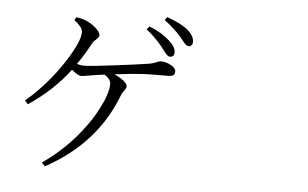

<svg xmlns="http://www.w3.org/2000/svg" viewBox="-55 -874 1610 1004"><g transform="rotate(5 750.0 -372.5)"><path d="M213.9 43.9 196.3 25.4Q286.1 -35.2 364.3 -124Q433.6 -203.1 475.6 -286.1Q516.6 -365.2 516.6 -414.1Q516.6 -439.5 483.4 -460.9Q472.7 -460 453.1 -457Q435.5 -454.1 427.7 -453.1Q418 -452.1 398.4 -448.2Q372.1 -443.4 361.3 -443.4Q343.8 -443.4 311.5 -471.7Q225.6 -357.4 96.7 -271.5L80.1 -290Q187.5 -379.9 271.5 -506.8Q345.7 -620.1 345.7 -670.9Q345.7 -685.5 334 -700.2Q325.2 -711.9 300.8 -731.4L310.5 -747.1Q351.6 -741.2 377 -726.6Q398.4 -715.8 418 -697.3Q438.5 -676.8 438.5 -664.1Q438.5 -654.3 423.8 -640.6Q411.1 -629.9 406.2 -622.1Q372.1 -557.6 334 -503.9Q354.5 -498 370.1 -498Q407.2 -498 537.1 -514.6Q647.5 -528.3 703.1 -537.1Q727.5 -540 749 -549.8Q762.7 -555.7 770.5 -555.7Q796.9 -555.7 822.3 -542Q849.6 -527.3 849.6 -509.8Q849.6 -496.1 842.8 -490.2Q835 -483.4 811.5 -483.4Q806.6 -483.4 793 -483.4Q713.9 -483.4 676.8 -481.4Q626 -478.5 534.2 -466.8Q564.5 -454.1 584 -438Q603.5 -421.9 603.5 -409.2Q603.5 -400.4 593.3 -387.2Q583 -374 579.1 -364.3Q479.5 -99.6 213.9 43.9ZM813.5 -584Q801.8 -584 780.3 -614.3Q772.5 -624 768.6 -629.9Q726.6 -681.6 681.6 -715.8L695.3 -732.4Q762.7 -705.1 801.8 -668.9Q837.9 -636.7 837.9 -608.4Q837.9 -584 813.5 -584ZM906.2 -647.5Q894.5 -647.5 875 -673.8Q865.2 -686.5 858.4 -694.3Q818.4 -738.3 771.5 -772.5L783.2 -789.1Q858.4 -762.7 893.6 -732.9Q928.7 -703.1 928.7 -671.9Q928.7 -647.5 906.2 -647.5Z"/></g></svg>

Font: Bpmf Zihi Box R
Style: R
Weight: 400
Foundry: But Ko
Version: Version 1.320